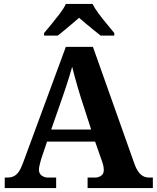

<svg xmlns="http://www.w3.org/2000/svg" viewBox="-20 -951 793 971"><path d="M4 0V-53H16Q34 -53 48 -59Q62 -65 73.5 -80.5Q85 -96 96 -126L313 -714H450L659 -125Q669 -97 680.5 -81.5Q692 -66 705.5 -59.5Q719 -53 735 -53H753V0H423V-53H462Q477 -53 491 -62Q505 -71 505 -92Q505 -100 503.5 -108Q502 -116 500 -123Q498 -130 496 -135L461 -235H218L189 -149Q187 -141 184 -131Q181 -121 179 -110.5Q177 -100 177 -92Q177 -73 191 -63Q205 -53 222 -53H264V0ZM239 -296H441L388 -460Q381 -483 373 -509.5Q365 -536 358 -563Q351 -590 345 -613Q339 -592 331 -566Q323 -540 314.5 -514Q306 -488 298 -465ZM203 -784Q219 -803 240.5 -829Q262 -855 282.5 -882Q303 -909 313 -931H448Q459 -909 479 -882Q499 -855 521 -829Q543 -803 558 -784V-771H489Q475 -782 455 -798Q435 -814 415 -831Q395 -848 380 -861Q365 -848 345 -831Q325 -814 305.5 -798Q286 -782 272 -771H203Z"/></svg>

Font: Noto Serif Kannada
Style: Bold
Weight: 700
Version: Version 2.003